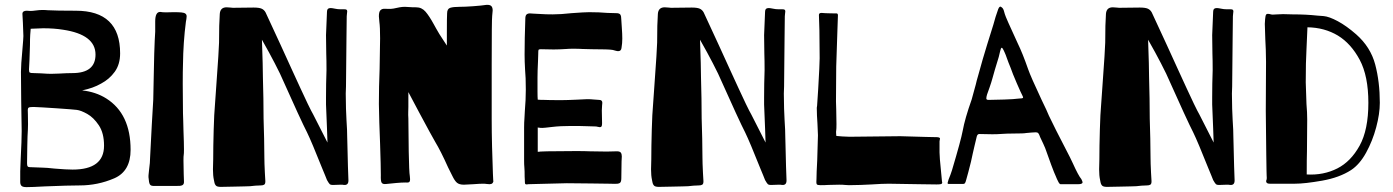

<svg xmlns="http://www.w3.org/2000/svg" viewBox="-20 -755 5719 788"><path d="M416 -351Q516 -288 516 -140Q516 -52 448.5 -23Q381 6 307 6Q262 6 164 10Q111 13 89 13Q73 13 68 7.5Q63 2 63 -8V-52L65 -104Q69 -180 69 -217L67 -342L66 -460Q66 -488 72 -552Q76 -598 76 -607Q76 -623 74 -661L72 -698Q72 -711 90 -711L105 -710Q113 -710 127.5 -712Q142 -714 153 -714Q168 -714 176 -713Q212 -711 291 -711Q473 -711 473 -536Q473 -491 451 -460.5Q429 -430 395 -412Q362 -393 317 -384Q373 -378 416 -351ZM101 -509 99 -470Q99 -459 102.5 -457Q106 -455 119 -455L148 -454Q176 -452 189 -452L222 -453Q256 -455 277 -455Q372 -455 372 -531Q372 -613 239 -633Q202 -639 157 -639Q142 -639 106 -637L104 -612Q103 -597 103 -570ZM407 -157Q407 -209 385.5 -241Q364 -273 338 -287.5Q312 -302 295 -304Q279 -306 213 -310.5Q147 -315 118 -316Q102 -316 98 -313.5Q94 -311 94 -304Q94 -298 94.5 -285Q95 -272 95 -245Q95 -227 93 -195L92 -155L91 -85Q91 -75 93.5 -72Q96 -69 102 -69L154 -67Q169 -67 205 -63Q253 -59 278 -59Q407 -59 407 -157Z M692 -705Q714 -705 724 -704Q736 -703 741 -699Q746 -695 746 -688Q746 -683 745 -677Q744 -671 743 -666Q732 -581 731 -491Q730 -465 730 -411L731 -290Q732 -275 732 -259L733 -219Q735 -167 735 -142Q735 -123 734 -119Q733 -115 733 -96L734 -41Q735 -29 735 -11Q736 2 727.5 5.5Q719 9 705 8H614Q599 9 595 1.5Q591 -6 590 -23Q588 -30 592 -60Q596 -88 596 -108Q596 -115 603 -243Q609 -337 609 -346L611 -444L613 -535L615 -589L617 -625V-667Q617 -706 637 -706Q642 -706 645 -705Q658 -704 670.5 -704.5Q683 -705 692 -705Z M1021 -724Q1043 -724 1053.5 -719.5Q1064 -715 1070 -704Q1080 -683 1095 -650L1132 -570L1179 -467Q1192 -439 1213 -393Q1234 -347 1243 -329Q1260 -294 1265 -286L1293 -231L1324 -170L1322 -228L1318 -326V-356Q1318 -411 1320 -467Q1320 -509 1319 -535L1318 -611L1322 -707Q1322 -722 1337 -722Q1342 -722 1357 -719Q1366 -717 1376 -717Q1386 -717 1392 -717Q1400 -717 1402.5 -715Q1405 -713 1405 -708Q1405 -704 1404 -699Q1403 -694 1403 -688L1402 -602L1400 -400L1399 -371Q1399 -337 1400 -309Q1401 -281 1402 -263Q1405 -220 1405 -191Q1405 -195 1408 -72L1410 -16V-14Q1410 6 1391 4Q1388 3 1379 3L1350 4H1344Q1337 4 1333.5 1Q1330 -2 1322 -16Q1319 -23 1314 -36Q1309 -49 1302 -65Q1259 -173 1240 -212Q1218 -254 1129 -453Q1109 -494 1084 -540L1055 -592L1058 -497L1059 -438Q1061 -372 1061 -351Q1061 -269 1064 -186L1065 -108Q1065 -87 1067 -47L1069 -12V-10Q1069 0 1064 3Q1059 6 1050 6L1028 7Q1007 10 983 10Q955 10 937 11L886 12Q871 12 866 6.5Q861 1 860 -6Q859 -13 858 -16Q854 -34 854 -60Q854 -84 855 -101Q855 -153 857 -222.5Q859 -292 862 -322L867 -393Q879 -559 879 -580Q879 -659 882 -698Q884 -725 910 -725Q918 -725 925 -724Q932 -723 936 -723Z M1815 -700Q1815 -719 1828 -723Q1841 -727 1866 -727Q1888 -727 1922.5 -729.5Q1957 -732 1976 -735Q1990 -736 1996 -730.5Q2002 -725 2002 -712Q2002 -708 2000 -690Q1998 -675 1998 -491V-265Q1998 -214 1999.5 -152.5Q2001 -91 2003 -42Q2005 7 2005 -15Q2005 1 1989 1Q1982 1 1977 0Q1973 -1 1961 -1Q1949 -1 1923 1Q1895 3 1884 3Q1865 3 1855.5 -5Q1846 -13 1836 -34L1819 -68Q1789 -135 1766 -173Q1753 -195 1700 -294L1656 -377V-339V-316Q1656 -308 1655.5 -296Q1655 -284 1656 -269Q1656 -217 1657.5 -133Q1659 -49 1662 -32Q1663 -27 1663 -20Q1663 -10 1659 -7.5Q1655 -5 1644 -6Q1628 -6 1606.5 -4Q1585 -2 1566 0Q1551 2 1546.5 -5Q1542 -12 1543 -36Q1543 -72 1540 -163Q1536 -258 1535 -328Q1535 -399 1538 -472Q1540 -564 1540 -598Q1540 -644 1537 -665Q1535 -683 1535 -688Q1535 -706 1541 -712.5Q1547 -719 1557 -719Q1562 -719 1577 -718.5Q1592 -718 1620 -725Q1631 -727 1642 -727Q1648 -727 1659 -726Q1670 -725 1688 -725Q1711 -725 1726.5 -707Q1742 -689 1760 -656L1770 -638Q1782 -616 1799 -591L1814 -568V-623Q1814 -685 1815 -700Z M2531 -560Q2530 -545 2517 -545Q2513 -545 2506 -547Q2499 -549 2495 -550Q2480 -553 2408 -553L2370 -554Q2357 -555 2332 -555Q2314 -555 2305 -554Q2275 -552 2252 -552L2199 -553Q2191 -553 2190 -549.5Q2189 -546 2189 -533Q2189 -515 2188 -502Q2186 -462 2186 -437V-378Q2186 -357 2187 -346Q2195 -345 2214 -345Q2231 -344 2284 -344Q2306 -344 2348 -346Q2380 -348 2390 -348Q2404 -348 2418 -346.5Q2432 -345 2439 -345Q2452 -345 2452 -333Q2452 -329 2451 -321.5Q2450 -314 2450 -302L2451 -249Q2451 -240 2449 -236.5Q2447 -233 2442 -233Q2439 -233 2433.5 -234.5Q2428 -236 2424 -236Q2415 -236 2390.5 -237Q2366 -238 2324 -238Q2279 -238 2246 -234Q2213 -230 2206 -230Q2195 -230 2193 -231Q2188 -231 2187 -232V-132Q2194 -132 2198 -133L2226 -134L2344 -135Q2380 -135 2401 -134L2470 -133L2512 -134Q2524 -134 2528 -128.5Q2532 -123 2532 -113L2531 -93L2530 -23Q2530 -7 2523 -3.5Q2516 0 2503 -0.5Q2490 -1 2482 -1Q2439 -1 2408 -2L2306 -3Q2294 -3 2186 0L2148 1L2142 2Q2136 2 2135 -1.5Q2134 -5 2134 -15Q2133 -26 2133 -52Q2133 -60 2132 -69.5Q2131 -79 2131 -95V-232Q2131 -252 2132.5 -271Q2134 -290 2134 -299Q2138 -345 2138 -387Q2138 -439 2135 -469Q2133 -503 2133 -531Q2133 -594 2136 -678Q2136 -691 2141 -695.5Q2146 -700 2155 -700L2170 -699Q2179 -699 2199 -697.5Q2219 -696 2248 -696Q2281 -696 2326 -701Q2380 -705 2398 -705Q2439 -705 2473 -702L2509 -701Q2522 -701 2526 -695Q2530 -689 2530 -673Q2530 -664 2532 -642Q2534 -616 2534 -597Q2534 -577 2531 -560Z M2819 -724Q2841 -724 2851.5 -719.5Q2862 -715 2868 -704Q2878 -683 2893 -650L2930 -570L2977 -467Q2990 -439 3011 -393Q3032 -347 3041 -329Q3058 -294 3063 -286L3091 -231L3122 -170L3120 -228L3116 -326V-356Q3116 -411 3118 -467Q3118 -509 3117 -535L3116 -611L3120 -707Q3120 -722 3135 -722Q3140 -722 3155 -719Q3164 -717 3174 -717Q3184 -717 3190 -717Q3198 -717 3200.5 -715Q3203 -713 3203 -708Q3203 -704 3202 -699Q3201 -694 3201 -688L3200 -602L3198 -400L3197 -371Q3197 -337 3198 -309Q3199 -281 3200 -263Q3203 -220 3203 -191Q3203 -195 3206 -72L3208 -16V-14Q3208 6 3189 4Q3186 3 3177 3L3148 4H3142Q3135 4 3131.5 1Q3128 -2 3120 -16Q3117 -23 3112 -36Q3107 -49 3100 -65Q3057 -173 3038 -212Q3016 -254 2927 -453Q2907 -494 2882 -540L2853 -592L2856 -497L2857 -438Q2859 -372 2859 -351Q2859 -269 2862 -186L2863 -108Q2863 -87 2865 -47L2867 -12V-10Q2867 0 2862 3Q2857 6 2848 6L2826 7Q2805 10 2781 10Q2753 10 2735 11L2684 12Q2669 12 2664 6.5Q2659 1 2658 -6Q2657 -13 2656 -16Q2652 -34 2652 -60Q2652 -84 2653 -101Q2653 -153 2655 -222.5Q2657 -292 2660 -322L2665 -393Q2677 -559 2677 -580Q2677 -659 2680 -698Q2682 -725 2708 -725Q2716 -725 2723 -724Q2730 -723 2734 -723Z M3417 -634Q3412 -494 3412 -482L3411 -339Q3411 -320 3412 -306L3413 -246Q3413 -225 3412 -220Q3411 -214 3411.5 -209Q3412 -204 3412 -202Q3412 -198 3413 -197L3437 -195Q3469 -193 3490 -194L3675 -196Q3675 -196 3780 -193L3827 -192Q3838 -191 3838 -186Q3838 -184 3837 -181Q3836 -178 3836 -175V-129Q3836 -111 3842 -53L3846 -11L3847 -6Q3847 -1 3842 0.5Q3837 2 3824 2L3751 1L3627 -1Q3602 -1 3557 2Q3537 3 3512.5 4Q3488 5 3464 5L3447 4Q3441 3 3424 3L3379 4Q3367 5 3348 5Q3335 5 3332.5 1.5Q3330 -2 3330.5 -9Q3331 -16 3331 -21Q3331 -43 3334 -97L3337 -200L3335 -247Q3334 -261 3333 -280.5Q3332 -300 3332 -321Q3332 -287 3338 -389.5Q3344 -492 3344 -516L3343 -629L3341 -693V-694Q3341 -702 3352 -702L3366 -701Q3371 -701 3379 -700.5Q3387 -700 3404 -700H3413Q3419 -700 3419 -692Z M4423 -7Q4423 1 4405 1H4333Q4329 1 4325 -6Q4321 -13 4318 -20Q4315 -27 4313 -32Q4308 -42 4294.5 -78Q4281 -114 4274 -135Q4271 -145 4262 -164.5Q4253 -184 4249 -192Q4245 -204 4241.5 -208Q4238 -212 4231 -212Q4224 -212 4213.5 -211Q4203 -210 4191 -209Q4183 -207 4141 -207Q4112 -207 4084 -205Q4075 -204 4052 -204L3999 -205Q3994 -205 3991.5 -201Q3989 -197 3988 -191.5Q3987 -186 3986 -183L3980 -158Q3977 -144 3972.5 -125.5Q3968 -107 3965 -91L3954 -48L3946 -19Q3943 -7 3940.5 -3.5Q3938 0 3933 0H3874Q3869 0 3869 -4Q3869 -6 3873 -18Q3881 -37 3887 -56Q3924 -180 3931 -218Q3940 -268 3968 -347Q3977 -381 3985 -409Q3988 -423 3994 -443Q4013 -513 4032 -574L4057 -654Q4065 -685 4077 -718Q4083 -733 4091 -725Q4097 -721 4100 -711Q4103 -701 4104 -697Q4107 -685 4157 -577Q4177 -536 4200 -470Q4210 -441 4255 -345Q4278 -298 4285 -280Q4301 -245 4371 -110L4383 -85Q4406 -34 4418 -20Q4423 -10 4423 -7ZM4179 -355Q4179 -357 4176 -363Q4171 -372 4153 -413.5Q4135 -455 4128 -476Q4118 -500 4112.5 -516Q4107 -532 4104 -538Q4102 -543 4099.5 -548Q4097 -553 4095 -556Q4093 -559 4091 -559Q4088 -559 4084.5 -544Q4081 -529 4079 -521Q4061 -463 4053 -433Q4049 -418 4041.5 -396.5Q4034 -375 4031 -367Q4028 -357 4028 -351Q4028 -345 4037 -345Q4058 -345 4101.5 -346.5Q4145 -348 4156 -350Q4163 -351 4168 -351Q4173 -351 4176 -352Q4179 -353 4179 -355Z M4658 -724Q4680 -724 4690.5 -719.5Q4701 -715 4707 -704Q4717 -683 4732 -650L4769 -570L4816 -467Q4829 -439 4850 -393Q4871 -347 4880 -329Q4897 -294 4902 -286L4930 -231L4961 -170L4959 -228L4955 -326V-356Q4955 -411 4957 -467Q4957 -509 4956 -535L4955 -611L4959 -707Q4959 -722 4974 -722Q4979 -722 4994 -719Q5003 -717 5013 -717Q5023 -717 5029 -717Q5037 -717 5039.5 -715Q5042 -713 5042 -708Q5042 -704 5041 -699Q5040 -694 5040 -688L5039 -602L5037 -400L5036 -371Q5036 -337 5037 -309Q5038 -281 5039 -263Q5042 -220 5042 -191Q5042 -195 5045 -72L5047 -16V-14Q5047 6 5028 4Q5025 3 5016 3L4987 4H4981Q4974 4 4970.5 1Q4967 -2 4959 -16Q4956 -23 4951 -36Q4946 -49 4939 -65Q4896 -173 4877 -212Q4855 -254 4766 -453Q4746 -494 4721 -540L4692 -592L4695 -497L4696 -438Q4698 -372 4698 -351Q4698 -269 4701 -186L4702 -108Q4702 -87 4704 -47L4706 -12V-10Q4706 0 4701 3Q4696 6 4687 6L4665 7Q4644 10 4620 10Q4592 10 4574 11L4523 12Q4508 12 4503 6.5Q4498 1 4497 -6Q4496 -13 4495 -16Q4491 -34 4491 -60Q4491 -84 4492 -101Q4492 -153 4494 -222.5Q4496 -292 4499 -322L4504 -393Q4516 -559 4516 -580Q4516 -659 4519 -698Q4521 -725 4547 -725Q4555 -725 4562 -724Q4569 -723 4573 -723Z M5643 -333Q5643 -288 5628 -232Q5613 -176 5586.5 -128Q5560 -80 5525 -57Q5477 -26 5406 -13.5Q5335 -1 5294 -1H5192Q5181 -1 5178 -6Q5175 -11 5178 -17Q5179 -20 5179 -25Q5179 -29 5178.5 -35.5Q5178 -42 5178 -54Q5178 -87 5177 -119L5175 -300L5176 -501Q5176 -527 5175 -551.5Q5174 -576 5173 -594L5171 -657Q5172 -680 5174 -689Q5176 -698 5182 -698H5185Q5189 -698 5194 -696.5Q5199 -695 5203 -695Q5211 -695 5222.5 -696Q5234 -697 5246 -697L5285 -696Q5341 -696 5386 -691Q5390 -691 5412.5 -689Q5435 -687 5470.5 -668Q5506 -649 5546 -614Q5605 -562 5624 -490.5Q5643 -419 5643 -333ZM5469 -64Q5524 -92 5560 -157Q5596 -222 5596 -333Q5596 -443 5560.5 -509.5Q5525 -576 5471 -609Q5416 -642 5346 -643L5342 -552Q5339 -503 5339 -417Q5339 -409 5342 -328Q5345 -294 5345 -264L5344 -135Q5343 -105 5343 -39Q5412 -35 5469 -64Z"/></svg>

Font: Barrio
Style: Regular
Weight: 400
Designer: Pablo Cosgaya & Sergio Jimenez
Foundry: Pablo Cosgaya & Sergio Jimenez
Version: Version 1.005